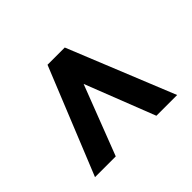

<svg xmlns="http://www.w3.org/2000/svg" viewBox="-129 -881 929 929"><g transform="rotate(45 336.0 -416.0)"><path d="M62.5 -475V-357L609.5 -135V-277L251.5 -415L609.5 -555V-697Z"/></g></svg>

Font: Sztylet
Style: Bd
Weight: 700
Foundry: Cannot Into Space Fonts, PlusOne Fonts
Version: Version 0.12